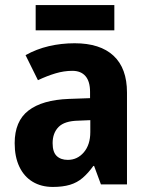

<svg xmlns="http://www.w3.org/2000/svg" viewBox="-20 -729 591 759"><path d="M275 -558Q376 -558 429 -508.5Q482 -459 482 -363V0H379L352 -73H349Q329 -45 307 -26Q285 -7 256.5 1.5Q228 10 189 10Q143 10 109 -10.5Q75 -31 56.5 -70Q38 -109 38 -163Q38 -250 92.5 -292Q147 -334 252 -338L336 -341V-366Q336 -407 318 -428Q300 -449 266 -449Q233 -449 199.5 -439Q166 -429 130 -412L81 -511Q124 -535 173 -546.5Q222 -558 275 -558ZM290 -252Q235 -251 211.5 -227Q188 -203 188 -163Q188 -128 204 -112.5Q220 -97 248 -97Q286 -97 311.5 -127Q337 -157 337 -207V-254ZM432 -709V-609H121V-709Z"/></svg>

Font: Noto Sans Bengali SemiCondensed
Style: Bold
Weight: 700
Width: 4
Designer: Jelle Bosma - Monotype Design Team
Foundry: Monotype Imaging Inc.
Version: Version 2.003